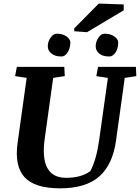

<svg xmlns="http://www.w3.org/2000/svg" viewBox="-20 -1030 773 1061"><path d="M77.1 -239.7 127.4 -599.6 63.5 -609.4 73.2 -660.6H335.4L337.9 -609.4L273.9 -599.6L227.5 -266.6Q196.3 -47.4 345.2 -47.4Q429.2 -47.4 479.5 -84.5Q512.7 -147.9 527.8 -254.4L576.2 -599.6L512.2 -609.4L522 -660.6H731L733.4 -609.4L669.4 -599.6L621.1 -252.9Q602.5 -119.1 527.8 -54.2Q453.1 10.7 312.5 10.7Q171.9 10.7 115.7 -50.8Q59.6 -112.3 77.1 -239.7ZM390.1 -873 525.9 -1010.3 663.6 -1005.4V-973.1L460.9 -852.1L390.1 -857.4ZM557.1 -843.8Q590.3 -843.8 611.8 -828.6Q633.3 -813.5 633.3 -794.9Q633.3 -762.2 618.2 -739.7Q603 -717.8 584 -717.8Q565.4 -717.8 552.2 -721.7Q539.1 -725.6 529.3 -733.4Q508.8 -749.5 508.8 -774.4Q508.8 -799.8 523.9 -821.8Q539.1 -843.8 557.1 -843.8ZM259.8 -822.3Q274.9 -843.8 293 -843.8Q326.7 -843.8 347.7 -828.6Q368.7 -813.5 368.7 -794.9Q368.2 -762.7 353.5 -740.2Q338.9 -717.8 320.3 -717.8Q301.8 -717.8 288.6 -721.7Q275.4 -725.6 265.6 -733.4Q244.1 -749 244.1 -774.4Q244.1 -800.3 259.8 -822.3Z"/></svg>

Font: NoticiaText-BoldItalic
Style: Bold Italic
Weight: 700
Italic angle: -8°
Designer: JM Sole
Foundry: JM Sole
Version: Version 1.003